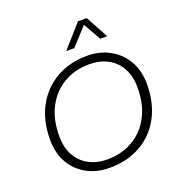

<svg xmlns="http://www.w3.org/2000/svg" viewBox="-157 -1026 1093 1168"><g transform="rotate(-20 390.0 -442.0)"><path d="M355 10Q273 10 208.5 -25Q144 -60 107.5 -124Q71 -188 71 -274Q71 -398 120.5 -488.5Q170 -579 257 -628.5Q344 -678 456 -678Q538 -678 602.5 -642.5Q667 -607 704 -543Q741 -479 741 -393Q741 -269 692 -178.5Q643 -88 556 -39Q469 10 355 10ZM359 -43Q452 -43 524.5 -85Q597 -127 638.5 -205Q680 -283 680 -392Q680 -465 651.5 -517Q623 -569 571.5 -597Q520 -625 452 -625Q359 -625 286.5 -583Q214 -541 172.5 -463Q131 -385 131 -275Q131 -203 159.5 -151Q188 -99 239.5 -71Q291 -43 359 -43ZM348 -748 477 -894H534L613 -748H568L504 -861L400 -748Z"/></g></svg>

Font: Gantari Light
Style: Italic
Weight: 300
Italic angle: -10°
Version: Version 1.000